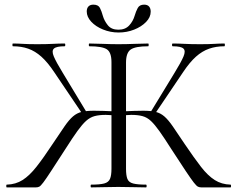

<svg xmlns="http://www.w3.org/2000/svg" viewBox="-20 -814 1031 834"><path d="M376.4 0Q373.6 0 373.6 -6Q373.6 -12 376.4 -12Q413.6 -12 432.5 -17Q451.4 -22 457.8 -37Q464.2 -52 464.2 -81V-544Q464.2 -587 443.8 -600Q423.4 -613 367.8 -613Q365.8 -613 365.8 -619Q365.8 -625 367.8 -625Q392.4 -625 426.8 -623.5Q461.2 -622 493.8 -622Q529.8 -622 564.8 -623.5Q599.8 -625 623.8 -625Q625.8 -625 625.8 -619Q625.8 -613 623.8 -613Q568.4 -613 547.9 -599Q527.4 -585 527.4 -542V-81Q527.4 -52 533.3 -37Q539.2 -22 558.2 -17Q577.2 -12 614.2 -12Q617 -12 617 -6Q617 0 614.2 0Q590.2 0 560 -1Q529.8 -2 493.8 -2Q461.2 -2 430.6 -1Q400 0 376.4 0ZM9.4 0Q7.2 0 7.2 -6Q7.2 -12 9.4 -12Q48.2 -13 78.1 -32Q108 -51 138.4 -89.6Q168.8 -128.2 208.2 -188Q240.2 -236 260.2 -265Q280.2 -294 297.2 -308.5Q314.2 -323 334.9 -328Q355.6 -333 388.2 -333Q421.8 -333 484.4 -330L483.2 -312Q470.6 -313 459.8 -314Q449 -315 439.4 -315Q410 -315 390.4 -309.5Q370.8 -304 354.1 -289Q337.4 -274 316.7 -245.4Q296 -216.8 266 -169.6Q225.2 -106.6 202.5 -71.7Q179.8 -36.8 168.1 -21.4Q156.4 -6 150.3 -3Q144.2 0 135.4 0ZM339.4 -317 215.2 -501Q186.8 -543.6 159.7 -567.8Q132.6 -592 102.8 -602.5Q73 -613 36 -613Q34 -613 34 -619Q34 -625 36 -625Q57 -625 79.9 -623.5Q102.8 -622 141.6 -622Q182.6 -622 209.2 -623.5Q235.8 -625 260.8 -625Q263.6 -625 263.6 -619Q263.6 -613 260.8 -613Q225.4 -613 214.4 -603.1Q203.4 -593.2 213.7 -568.8Q224 -544.4 251.8 -499L356.4 -326ZM854.6 0Q846.8 0 840.2 -3Q833.6 -6 821.9 -21Q810.2 -36 787.1 -70.5Q764 -105 723.2 -168Q693.2 -215.2 672.9 -243.8Q652.6 -272.4 635.9 -288.2Q619.2 -304 599.2 -309.5Q579.2 -315 549.8 -315Q541.8 -315 530.7 -314Q519.6 -313 507.8 -312L506.8 -330Q569.6 -333 601.8 -333Q635.4 -333 656.1 -328Q676.8 -323 693.7 -308.5Q710.6 -294 730.6 -265Q750.6 -236 782.6 -188Q823 -128.2 852.9 -89.6Q882.8 -51 912.7 -32Q942.6 -13 981.4 -12Q983.6 -12 983.6 -6Q983.6 0 981.4 0ZM651.4 -317 633.6 -326 738.4 -498Q766.4 -543.6 776.9 -568.2Q787.4 -592.8 776.9 -602.9Q766.4 -613 730.2 -613Q727.2 -613 727.2 -619Q727.2 -625 730.2 -625Q755 -625 782.1 -623.5Q809.2 -622 849.2 -622Q888 -622 910.9 -623.5Q933.8 -625 954.8 -625Q956.8 -625 956.8 -619Q956.8 -613 954.8 -613Q918.6 -613 888.4 -602.5Q858.2 -592 831.1 -567.8Q804 -543.6 775.6 -501ZM494.2 -685Q524 -685 541 -703.3Q558 -721.6 565 -746Q570.4 -764.6 578.3 -779.2Q586.2 -793.8 606 -793.8Q620.6 -793.8 627.6 -785.6Q634.6 -777.4 634.6 -763.4Q634.6 -739.2 614.4 -718.5Q594.2 -697.8 562.6 -685.3Q531 -672.8 495.2 -672.8Q459.6 -672.8 427.6 -685.8Q395.6 -698.8 376.2 -719.8Q356.8 -740.8 356.8 -764.2Q356.8 -778.2 364.2 -786Q371.6 -793.8 385.6 -793.8Q406.8 -793.8 414.1 -779.5Q421.4 -765.2 426.6 -745.8Q432.8 -723.8 448.3 -704.4Q463.8 -685 494.2 -685Z"/></svg>

Font: Cormorant Infant Light
Style: Regular
Weight: 300
Designer: Christian Thalmann (Catharsis Fonts)
Foundry: Catharsis Fonts
Version: Version 4.001